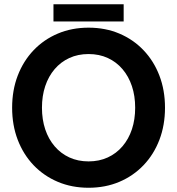

<svg xmlns="http://www.w3.org/2000/svg" viewBox="-20 -864 827 896"><path d="M175.8 -361.3Q175.8 -416.3 191 -462Q206.3 -507.8 235 -541.4Q263.7 -575 303.7 -593.4Q343.8 -611.8 393.3 -611.8Q442.9 -611.8 482.9 -593.4Q522.9 -575 551.6 -541.4Q580.3 -507.8 595.6 -462Q610.8 -416.3 610.8 -361.3Q610.8 -306.4 595.6 -260.6Q580.3 -214.8 551.6 -181.3Q522.9 -147.7 482.9 -129.3Q442.9 -110.8 393.3 -110.8Q343.8 -110.8 303.7 -129.3Q263.7 -147.7 235 -181.3Q206.3 -214.8 191 -260.6Q175.8 -306.4 175.8 -361.3ZM36.6 -361.3Q36.6 -279.8 62.7 -211.5Q88.9 -143.3 136.7 -93.1Q184.6 -43 249.9 -15.4Q315.2 12.2 393.3 12.2Q471.7 12.2 536.9 -15.4Q602.1 -43 649.9 -93.1Q697.8 -143.3 723.9 -211.5Q750 -279.8 750 -361.3Q750 -442.9 723.9 -511.1Q697.8 -579.3 649.9 -629.5Q602.1 -679.7 536.9 -707.3Q471.7 -734.9 393.3 -734.9Q315.2 -734.9 249.9 -707.3Q184.6 -679.7 136.7 -629.5Q88.9 -579.3 62.7 -511.1Q36.6 -442.9 36.6 -361.3ZM229.5 -763.7H557.1V-844.2H229.5Z"/></svg>

Font: Giphurs
Style: Regular
Weight: 400
Version: Version 2.010